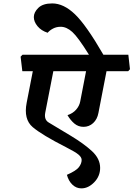

<svg xmlns="http://www.w3.org/2000/svg" viewBox="-20 -963 765 1100"><path d="M458.5 -236.3Q428.7 -236.3 406.2 -255.1Q383.8 -273.9 366.7 -303.2Q397.5 -313.5 416 -334.7Q434.6 -356 439.5 -381.3L473.1 -555.2H285.6L239.3 -317.9Q231.4 -277.3 259.3 -261Q287.1 -244.6 387.2 -184.1Q460.9 -139.6 507.3 -96.7Q553.7 -53.7 553.7 -1Q553.7 46.4 519.8 81.3Q485.8 116.2 446.3 116.2Q417 116.2 394.8 95Q372.6 73.7 363.3 38.6Q416 15.6 431.9 -5.1Q447.8 -25.9 447.8 -46.9Q447.8 -61.5 430.4 -76.7Q413.1 -91.8 358.4 -119.6Q220.7 -189.5 167.5 -234.6Q114.3 -279.8 132.8 -374.5L168 -555.2H107.9L98.1 -638.2L108.9 -649.4H489.7Q427.2 -750 394.3 -779.8Q361.3 -809.6 327.6 -809.6Q303.7 -809.6 284.4 -799.6Q265.1 -789.6 252.9 -775.4Q216.3 -787.1 195.1 -812.7Q173.8 -838.4 173.8 -865.2Q173.8 -892.6 199.7 -918Q225.6 -943.4 279.3 -943.4Q344.7 -943.4 409.4 -881.3Q474.1 -819.3 572.3 -649.4H715.3L724.6 -566.4L714.4 -555.2H590.3L543.9 -315.9Q537.1 -279.3 513.7 -257.8Q490.2 -236.3 458.5 -236.3Z"/></svg>

Font: Sitara
Style: Bold Italic
Weight: 700
Italic angle: -11°
Designer: Neelakash Kshetrimayum
Foundry: Neelakash Kshetrimayum
Version: Version 1.000;PS Version 1.000;PS 1.0;hotconv 1.;hotconv 1.0